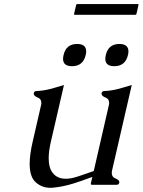

<svg xmlns="http://www.w3.org/2000/svg" viewBox="-20 -897 693 932"><path d="M355.5 -877.4H648.4Q653.3 -877.4 652.3 -872.6L642.6 -830.6Q641.1 -825.2 636.2 -825.2H343.3Q338.4 -825.2 339.8 -830.6L349.6 -872.6Q350.6 -877.4 355.5 -877.4ZM524.4 -71.3Q522.5 -63.5 522.5 -57.6Q522.5 -38.1 539.6 -31.2Q559.6 -23.4 559.1 -13.2Q559.1 -11.7 559.1 -10.3Q556.6 0 546.4 0H427.7Q419.4 0 420.9 -6.3L428.2 -38.1Q398.9 -27.3 376.5 -19.5Q354 -11.7 335 -5.9Q286.1 9.3 236.8 14.2Q230 14.6 223.6 14.6Q183.1 14.6 152.8 -12.7Q124 -39.1 124 -101.6Q124 -145.5 138.2 -207.5L178.7 -383.8Q180.7 -391.1 180.7 -397.5Q180.7 -417 163.6 -423.3Q143.6 -431.2 144 -441.9Q144 -443.4 144 -444.8Q146.5 -455.1 156.7 -455.1Q189 -456.1 222.7 -464.8Q255.9 -473.6 290.5 -484.4L226.6 -207.5Q216.3 -162.6 216.3 -128.9Q216.3 -82 236.3 -57.1Q258.3 -29.3 299.3 -29.3Q322.8 -29.3 352.5 -38.6Q363.8 -42 381.8 -48.3Q399.9 -54.7 412.6 -59.1Q415 -60.1 421.4 -62Q427.7 -64 435.1 -66.9L507.8 -383.8Q509.8 -391.1 509.8 -397.5Q509.8 -417 492.7 -423.3Q472.7 -431.2 473.1 -441.9Q473.1 -443.4 473.1 -444.8Q475.6 -455.1 485.8 -455.1Q518.1 -456.1 551.8 -464.8Q585 -473.6 619.6 -484.4ZM559.6 -683.6Q603 -683.6 603.5 -647.9Q603.5 -639.6 601.1 -629.9Q588.4 -575.7 534.7 -575.7Q491.2 -575.7 491.2 -611.3Q491.2 -619.6 493.7 -629.9Q505.9 -683.6 559.6 -683.6ZM354.5 -683.6Q397.9 -683.6 398.4 -647.9Q398.4 -639.6 396 -629.9Q383.3 -575.7 329.6 -575.7Q286.1 -575.7 286.1 -611.3Q286.1 -619.6 288.6 -629.9Q300.8 -683.6 354.5 -683.6Z"/></svg>

Font: Caudex
Style: Italic
Weight: 400
Italic angle: -13°
Version: Version 1.04